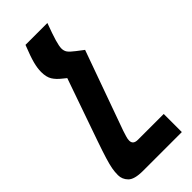

<svg xmlns="http://www.w3.org/2000/svg" viewBox="-255 -545 825 825"><g transform="rotate(-45 157.5 -132.0)"><path d="M-16 175Q-16 155 -12.5 136Q-9 117 0 87.5Q9 58 26 9L125 -274L109 -287Q87 -304 75.5 -322.5Q64 -341 64 -372Q64 -395 71.5 -423.5Q79 -452 99 -502H232Q213 -451 205 -423.5Q197 -396 197 -382Q197 -367 204.5 -356.5Q212 -346 233 -330L263 -307L265 -306L135 56Q131 69 127 81.5Q123 94 123 104Q123 128 152 128H309V238H73Q21 238 2.5 219Q-16 200 -16 175Z"/></g></svg>

Font: Noto Sans Armenian ExtraCondensed
Style: Bold
Weight: 700
Width: 2
Designer: Monotype Design Team
Foundry: Monotype Imaging Inc.
Version: Version 2.008; ttfautohint (v1.8.4.7-5d5b)